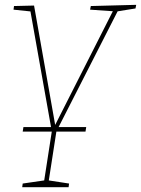

<svg xmlns="http://www.w3.org/2000/svg" viewBox="-20 -545 584 795"><path d="M74 0 77 -19H337L334 0ZM212 2 214 -4 181 209 175 201 266 215 264 230H72L74 215L170 201L162 209L195 -4V2L105 -504L113 -497L36 -505L38 -520L121 -522L210 -19H204L450 -504L455 -498L353 -505L356 -520L544 -525L541 -510L460 -497L470 -504Z"/></svg>

Font: Bitter Thin
Style: Italic
Weight: 100
Italic angle: -9°
Designer: Sol Matas, and Bitter project Authors
Foundry: Sol Matas
Version: Version 2.002